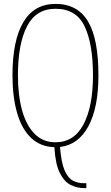

<svg xmlns="http://www.w3.org/2000/svg" viewBox="-20 -745 570 985"><path d="M411 220Q376 220 343 204Q310 188 287 142.5Q264 97 259 10Q187 8 139 -38Q91 -84 67.5 -166.5Q44 -249 44 -359Q44 -537 99.5 -631Q155 -725 265 -725Q377 -725 431 -636Q485 -547 485 -358Q485 -193 433.5 -97.5Q382 -2 288 9Q294 88 311 128Q328 168 353.5 181.5Q379 195 410 195H423V220ZM264 -15Q360 -15 408.5 -107Q457 -199 457 -358Q457 -520 414 -610Q371 -700 265 -700Q165 -700 118.5 -610Q72 -520 72 -358Q72 -256 93.5 -178.5Q115 -101 158 -58Q201 -15 264 -15Z"/></svg>

Font: Noto Serif Khmer ExtraCondensed Thin
Style: Regular
Weight: 100
Width: 2
Designer: Danh Hong and the Monotype Design Team
Foundry: Monotype Imaging Inc.
Version: Version 2.004; ttfautohint (v1.8.4.7-5d5b)